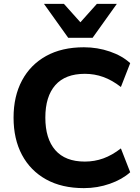

<svg xmlns="http://www.w3.org/2000/svg" viewBox="-20 -960 723 991"><path d="M413 11Q299 11 218 -34Q137 -79 93.5 -160.5Q50 -242 50 -353Q50 -463 93.5 -544.5Q137 -626 218 -671Q299 -716 413 -716Q483 -716 547 -694Q611 -672 652 -634L604 -511Q559 -546 513.5 -562.5Q468 -579 418 -579Q317 -579 265.5 -520.5Q214 -462 214 -353Q214 -244 265.5 -185Q317 -126 418 -126Q468 -126 513.5 -142.5Q559 -159 604 -194L652 -71Q611 -34 547 -11.5Q483 11 413 11ZM332 -765 207 -940H310L395 -845L480 -940H583L458 -765Z"/></svg>

Font: Nunito Sans ExtraBold
Style: Regular
Weight: 800
Designer: Vernon Adams
Foundry: Vernon Adams
Version: Version 3.101; ttfautohint (v1.8.4.7-5d5b);gftools[0.9.27]